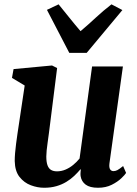

<svg xmlns="http://www.w3.org/2000/svg" viewBox="-20 -876 648 906"><path d="M188 10Q157 10 125.5 -1.8Q94 -13.5 72.2 -41Q50.5 -68.5 49.5 -116Q49.5 -133.5 51.2 -154.2Q53 -175 56 -198.2Q59 -221.5 62.5 -245.5Q66 -269.5 69.5 -292L96.5 -472.5L36.5 -508.5L44 -550L225.5 -567L249.5 -555L216 -288.5Q213.5 -267 210.5 -245.2Q207.5 -223.5 204.8 -203.5Q202 -183.5 200.2 -166.5Q198.5 -149.5 198.5 -137.5Q198.5 -112 204 -96.5Q209.5 -81 220.8 -74.2Q232 -67.5 249 -67.5Q270 -67.5 289.8 -76Q309.5 -84.5 326.2 -98.5Q343 -112.5 355.5 -128L414.5 -562.5H560L496.5 -105.5Q494 -86 499.5 -77.2Q505 -68.5 515.5 -68.5Q524.5 -68.5 533.8 -73.2Q543 -78 561 -92.5L575 -60Q570 -51.5 552.5 -34.8Q535 -18 507.2 -4Q479.5 10 442.5 10Q404 10 384.2 -4.8Q364.5 -19.5 360.5 -44.5Q360 -47 359.8 -50.8Q359.5 -54.5 359.8 -58.8Q360 -63 360.5 -67.5Q361 -72 361.5 -76L359.5 -77Q346.5 -61.5 330.2 -46Q314 -30.5 293 -17.8Q272 -5 246 2.5Q220 10 188 10ZM307 -626.5 201.5 -829.5 256.5 -855.5Q281.5 -825 307.2 -792.8Q333 -760.5 360 -729Q397.5 -760.5 432 -792.8Q466.5 -825 506 -855.5L557.5 -828.5L389 -626.5Z"/></svg>

Font: Merriweather 20pt ExtraBold
Style: Italic
Weight: 800
Italic angle: -7.8°
Version: Version 2.101